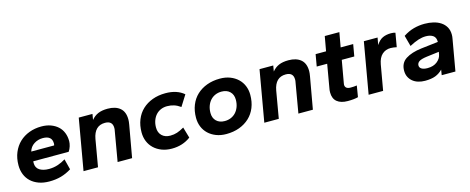

<svg xmlns="http://www.w3.org/2000/svg" viewBox="-34 -1148 4167 1703"><g transform="rotate(-15 2049.5 -297.0)"><path d="M266 10Q211 10 168.5 -5.5Q126 -21 96.5 -48.5Q67 -76 51.5 -114.5Q36 -153 36 -198Q36 -264 58 -316.5Q80 -369 118 -405Q156 -441 208 -460.5Q260 -480 320 -480Q368 -480 406 -466Q444 -452 471 -427.5Q498 -403 512 -368Q526 -333 526 -291Q526 -270 518.5 -245Q511 -220 497 -200H172Q171 -195 171 -185Q171 -140 204 -119Q237 -98 290 -98Q332 -98 370.5 -110.5Q409 -123 444 -145L469 -47Q423 -18 373.5 -4Q324 10 266 10ZM306 -377Q261 -377 225 -353.5Q189 -330 177 -288H387Q390 -295 390 -306Q390 -377 306 -377Z M893 0 940 -273Q942 -280 942.5 -287.5Q943 -295 943 -300Q943 -365 874 -365Q777 -365 756 -249L713 0H580L662 -470H788L779 -417Q805 -449 840.5 -464.5Q876 -480 929 -480Q1001 -480 1042 -445.5Q1083 -411 1083 -340Q1083 -321 1078 -293L1026 0Z M1390 10Q1339 10 1297.5 -6Q1256 -22 1226.5 -50Q1197 -78 1181.5 -116Q1166 -154 1166 -198Q1166 -262 1187 -314.5Q1208 -367 1247 -403.5Q1286 -440 1340 -460Q1394 -480 1460 -480Q1565 -480 1629 -425L1566 -325Q1537 -346 1507.5 -355.5Q1478 -365 1444 -365Q1413 -365 1387 -354Q1361 -343 1342 -322.5Q1323 -302 1312 -272.5Q1301 -243 1301 -207Q1301 -160 1329.5 -132.5Q1358 -105 1406 -105Q1440 -105 1469 -114.5Q1498 -124 1534 -145L1563 -45Q1490 10 1390 10Z M1890 10Q1839 10 1797.5 -6Q1756 -22 1726.5 -50Q1697 -78 1681.5 -116Q1666 -154 1666 -198Q1666 -262 1687 -314.5Q1708 -367 1747 -403.5Q1786 -440 1840 -460Q1894 -480 1960 -480Q2011 -480 2052.5 -464Q2094 -448 2123.5 -420Q2153 -392 2168.5 -354Q2184 -316 2184 -272Q2184 -207 2163 -155Q2142 -103 2103 -66.5Q2064 -30 2010 -10Q1956 10 1890 10ZM1906 -105Q1937 -105 1963 -116Q1989 -127 2008 -147.5Q2027 -168 2038 -197.5Q2049 -227 2049 -263Q2049 -310 2020.5 -337.5Q1992 -365 1944 -365Q1913 -365 1887 -354Q1861 -343 1842 -322.5Q1823 -302 1812 -272.5Q1801 -243 1801 -207Q1801 -160 1829.5 -132.5Q1858 -105 1906 -105Z M2553 0 2600 -273Q2602 -280 2602.5 -287.5Q2603 -295 2603 -300Q2603 -365 2534 -365Q2437 -365 2416 -249L2373 0H2240L2322 -470H2448L2439 -417Q2465 -449 2500.5 -464.5Q2536 -480 2589 -480Q2661 -480 2702 -445.5Q2743 -411 2743 -340Q2743 -321 2738 -293L2686 0Z M3006 6Q2943 6 2908 -22.5Q2873 -51 2873 -108Q2873 -130 2877 -147L2914 -361H2818L2837 -470H2933L2957 -604H3091L3067 -470H3182L3163 -361H3048L3012 -157Q3010 -149 3010 -143Q3010 -103 3061 -103Q3074 -103 3090.5 -104Q3107 -105 3118 -107L3101 -4Q3084 1 3059.5 3.5Q3035 6 3006 6Z M3198 0 3280 -470H3406L3394 -404Q3421 -446 3453.5 -461Q3486 -476 3530 -476Q3541 -476 3552 -474.5Q3563 -473 3570 -470L3548 -343Q3534 -346 3520 -348Q3506 -350 3492 -350Q3447 -350 3415 -321.5Q3383 -293 3372 -233L3331 0Z M3715 10Q3681 10 3652 1Q3623 -8 3602 -25.5Q3581 -43 3569 -67.5Q3557 -92 3557 -124Q3557 -195 3611 -230Q3665 -265 3757 -276L3912 -294V-297Q3912 -336 3887 -353Q3862 -370 3821 -370Q3788 -370 3752 -358.5Q3716 -347 3669 -322L3642 -422Q3691 -454 3739.5 -467Q3788 -480 3839 -480Q3881 -480 3919 -471Q3957 -462 3986 -443Q4015 -424 4032 -394.5Q4049 -365 4049 -324Q4049 -315 4048 -305.5Q4047 -296 4045 -286L3995 0H3869L3877 -49Q3848 -19 3810.5 -4.5Q3773 10 3715 10ZM3765 -93Q3820 -93 3854 -120.5Q3888 -148 3894 -185L3898 -207L3785 -193Q3731 -186 3711.5 -172Q3692 -158 3692 -136Q3692 -116 3711 -104.5Q3730 -93 3765 -93Z"/></g></svg>

Font: Celebes
Style: Bold Italic
Weight: 700
Italic angle: -10°
Designer: Anugrah Pasau
Foundry: Lafontype
Version: Version 1.000; ttfautohint (v1.8.4)